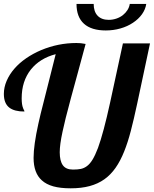

<svg xmlns="http://www.w3.org/2000/svg" viewBox="-25 -974 801 1000"><path d="M373.5 -953.6H462.9Q462.9 -913.6 483.4 -892.1Q503.9 -870.6 541.5 -870.6Q561.5 -870.6 580.6 -877Q599.6 -883.3 614.7 -895Q629.4 -906.7 638.9 -921.6Q648.4 -936.5 650.9 -953.6H736.8Q732.4 -924.8 714.4 -899.7Q696.3 -874.5 667.5 -855.5Q639.2 -836.4 602.5 -825.9Q565.9 -815.4 525.9 -815.4Q451.2 -815.4 412.4 -850.3Q373.5 -885.3 373.5 -953.6ZM192.9 -34.7Q149.9 -72.8 149.9 -151.9Q149.9 -217.3 174.8 -329.6Q186.5 -382.8 201.2 -438.5L231.9 -560.1L265.1 -691.9Q182.6 -670.4 135.7 -611.8Q87.9 -551.3 87.9 -461.9Q87.9 -428.7 95.2 -411.1Q96.7 -405.8 100.1 -400.4Q102.1 -397 102.1 -393.1Q49.8 -393.1 23.4 -413.6Q-4.9 -435.5 -4.9 -484.9Q-4.9 -519 9.5 -552.7Q23.9 -586.4 50.3 -616.7Q75.7 -646 111.1 -670.4Q146.5 -694.8 189 -712.9Q277.8 -750 373 -750Q385.7 -750 395.5 -749Q405.3 -748 420.9 -745.1Q391.1 -635.7 378.9 -589.8L344.7 -464.4Q312 -343.3 300.8 -288.6Q286.1 -220.7 286.1 -181.2Q286.1 -136.2 302.2 -113.5Q318.4 -90.8 355 -90.8Q379.4 -90.8 396 -94.2Q412.6 -97.7 427.2 -108.4Q442.9 -119.6 456.8 -142.3Q470.7 -165 485.4 -203.6Q513.7 -280.8 548.3 -439L615.2 -748H756.3L689.9 -436Q671.9 -351.6 656.2 -291.7Q640.6 -231.9 622.1 -186Q602.1 -135.7 576.9 -99.9Q551.8 -64 519 -40.5Q485.4 -16.6 442.1 -4.9Q398.9 6.8 343.3 6.8Q289.6 6.8 252.7 -3.4Q215.8 -13.7 192.9 -34.7Z"/></svg>

Font: Pattaya
Style: Regular
Weight: 400
Designer: Pablo Impallari / Thai characters Designed by Thanarat Vachiruckul and Suppakit Chalermlarp
Foundry: Pablo Impallari
Version: Version 2.000